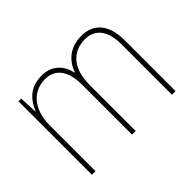

<svg xmlns="http://www.w3.org/2000/svg" viewBox="-107 -757 977 977"><g transform="rotate(-45 381.5 -269.0)"><path d="M546 -538C462 -538 413 -493 390 -430H388C374 -495 330 -538 258 -538C166 -538 128 -478 109 -431H107L103 -528H83V0H109V-329C109 -445 171 -513 258 -513C322 -513 372 -471 372 -358V0H398V-331C398 -454 459 -513 546 -513C610 -513 659 -470 659 -364V0H685V-366C685 -484 628 -538 546 -538Z"/></g></svg>

Font: Noto Sans Malayalam SemiCondensed Thin
Style: Regular
Weight: 100
Width: 4
Designer: Jelle Bosma - Monotype Design Team
Foundry: Monotype Imaging Inc.
Version: Version 2.104